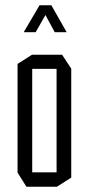

<svg xmlns="http://www.w3.org/2000/svg" viewBox="-20 -713 338 733"><path d="M103 -450V-504H217L252 -451V-450ZM81 0 47 -54V-55H196V0ZM47 -55V-469L102 -504H103V-55ZM196 0V-450H252V-35L197 0ZM189 -590 136 -688 176 -693 234 -591V-590ZM71 -590V-591L131 -693H175L116 -590Z"/></svg>

Font: Foldit Light
Style: Regular
Weight: 300
Version: Version 1.003